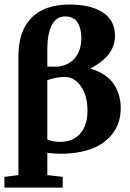

<svg xmlns="http://www.w3.org/2000/svg" viewBox="-23 -671 576 852"><path d="M-3.4 161.6V113.8L58.6 106V-419.9Q58.6 -532.7 116.5 -591.8Q174.3 -650.9 286.1 -650.9Q377.9 -650.9 432.6 -616.2Q487.3 -581.5 487.3 -511.7Q487.3 -423.3 377.4 -366.7Q415 -356 442.1 -337.2Q469.2 -318.4 484.1 -294.4Q499 -270.5 505.9 -245.1Q512.7 -219.7 512.7 -191.4Q512.7 -126 477.8 -79.6Q442.9 -33.2 384 -11Q325.2 11.2 247.6 11.2Q219.2 11.2 187 7.3V106L255.4 113.8V161.6ZM187 -452.1V-375.5L223.1 -375Q274.4 -376 306.2 -409.9Q337.9 -443.8 337.9 -503.4Q337.9 -544.4 320.8 -571.3Q303.7 -598.1 266.1 -598.1Q226.1 -598.1 206.5 -558.8Q187 -519.5 187 -452.1ZM264.2 -329.6Q228 -329.6 187 -315.4V-52.2Q210.4 -41.5 243.7 -41.5Q299.8 -41.5 332.5 -77.6Q365.2 -113.8 365.2 -179.7Q365.2 -246.1 336.4 -287.8Q307.6 -329.6 264.2 -329.6Z"/></svg>

Font: Elstob 6pt
Style: Bold
Weight: 700
Designer: Peter S. Baker
Version: Version 1.015